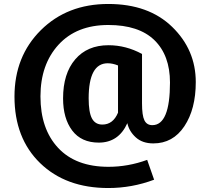

<svg xmlns="http://www.w3.org/2000/svg" viewBox="-20 -728 1060 968"><path d="M527 -500Q615 -500 696 -456V-207Q696 -146 708 -121.5Q720 -97 748 -97Q837 -97 837 -312Q837 -449 758.5 -525.5Q680 -602 526 -602Q366 -602 275 -502.5Q184 -403 184 -242Q184 -78 273 17.5Q362 113 527 113Q626 113 722 78L757 178Q645 220 526 220Q312 220 182.5 94.5Q53 -31 53 -241Q53 -444 186 -576Q319 -708 526 -708Q729 -708 848 -592.5Q967 -477 967 -314Q967 -178 909.5 -91.5Q852 -5 753 -5Q698 -5 664.5 -35.5Q631 -66 622 -107Q578 -9 478 -9Q390 -9 344 -70Q298 -131 298 -232Q298 -357 359 -428.5Q420 -500 527 -500ZM496 -100Q550 -100 575 -160V-398Q548 -409 523 -409Q427 -409 427 -232Q427 -162 443.5 -131Q460 -100 496 -100Z"/></svg>

Font: Fira Sans SemiBold
Style: Regular
Weight: 600
Designer: bBox Type GmbH & Carrois Corporate GbR & Edenspiekermann AG
Foundry: bBox Type GmbH & Carrois Corporate GbR & Edenspiekermann AG
Version: Version 4.301;PS 004.301;hotconv 1.0.88;makeotf.lib2.5.64775